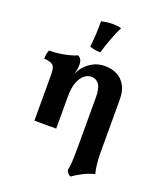

<svg xmlns="http://www.w3.org/2000/svg" viewBox="-172 -824 975 1175"><g transform="rotate(20 315.5 -237.0)"><path d="M431 246Q419 241 412 232Q405 223 402 212Q406 197 408 181.5Q410 166 411 140Q412 114 412 69V-260Q412 -322 393.5 -347Q375 -372 345 -372Q318 -372 296.5 -353.5Q275 -335 262 -299.5Q249 -264 249 -211V0H107V-296Q107 -325 102.5 -341.5Q98 -358 82.5 -366.5Q67 -375 34 -377Q34 -392 36 -406.5Q38 -421 45 -434Q98 -434 147.5 -444.5Q197 -455 221 -467Q235 -461 242 -448.5Q249 -436 249 -412Q249 -401 246.5 -385.5Q244 -370 239 -353Q245 -363 251 -375.5Q257 -388 268 -400Q289 -425 322.5 -443.5Q356 -462 402 -462Q441 -462 475.5 -446Q510 -430 532 -394Q554 -358 554 -299V40Q554 84 558 119.5Q562 155 569 180Q532 189 497 206.5Q462 224 431 246ZM343 -531Q322 -531 305.5 -534Q289 -537 273 -543Q278 -584 280.5 -629Q283 -674 282 -711Q300 -715 318 -717.5Q336 -720 354 -720Q387 -720 412 -713Q390 -668 373.5 -623.5Q357 -579 343 -531Z"/></g></svg>

Font: Vollkorn
Style: Bold
Weight: 700
Designer: Friedrich Althausen
Foundry: Friedrich Althausen
Version: Version 5.000